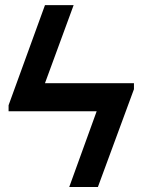

<svg xmlns="http://www.w3.org/2000/svg" viewBox="-20 -745 569 765"><path d="M513.7 -389.6 370.1 0H255.9L365.2 -301.8H14.2V-325.7L159.2 -724.6H273.4L159.2 -413.6H513.7Z"/></svg>

Font: Liberation Sans
Style: Bold
Weight: 700
Designer: Steve Matteson
Foundry: Ascender Corporation
Version: Version 2.1.5